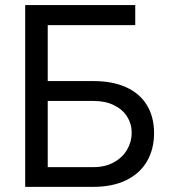

<svg xmlns="http://www.w3.org/2000/svg" viewBox="-20 -727 667 747"><path d="M78 -707.2H506.2V-629.1H165.7V-411.6H343.2Q418.5 -411.6 471.7 -387.1Q524.9 -362.6 552.1 -317Q579.4 -271.4 579.4 -209.3Q579.4 -147.1 552.1 -99.8Q524.9 -52.5 471.5 -26.2Q418.2 0 343.2 0H78ZM492.4 -210.6Q492.4 -244.8 474.8 -273Q457.2 -301.1 423.5 -317.7Q389.8 -334.3 343.2 -334.3H165.7V-76.7H343.2Q389.2 -76.7 423.2 -95.6Q457.2 -114.6 474.8 -145.2Q492.4 -175.8 492.4 -210.6Z"/></svg>

Font: Pretendard Variable
Style: Regular
Weight: 400
Designer: Base glyphs from Inter by Rasmus Andersson; Hangul glyphs from Noto Sans CJK(Source Han Sans) by Jang Soo-young and Kang
Foundry: Kil Hyung-jin
Version: Version 1.100;FEAKit 1.0